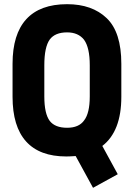

<svg xmlns="http://www.w3.org/2000/svg" viewBox="-20 -730 640 918"><path d="M543 103 424.8 168 341.8 16.1Q313.5 18.1 296.9 18.1Q169.4 18.1 104.7 -53.7Q40 -125.5 40 -267.1V-424.8Q40 -566.4 105.7 -638.2Q171.4 -710 300.8 -710Q420.4 -710 490.2 -643.1Q560.1 -576.2 560.1 -424.8V-267.1Q560.1 -102.1 469.2 -32.2ZM217.8 -151.9Q243.2 -119.1 300.8 -119.1Q356.9 -119.1 381.8 -153.8Q409.2 -188.5 409.2 -269V-418Q409.2 -502.4 381.8 -540Q354 -575.2 300.8 -575.2Q243.2 -575.2 217.8 -541Q191.9 -504.9 191.9 -418V-269Q191.9 -186.5 217.8 -151.9Z"/></svg>

Font: D-DIN-PRO Heavy
Style: Bold
Weight: 900
Designer: Charles Nix
Foundry: CyberFei
Version: Version 1.000;hotconv 1.0.109;makeotfexe 2.5.65596